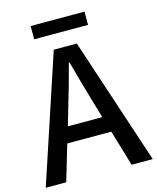

<svg xmlns="http://www.w3.org/2000/svg" viewBox="-130 -989 882 1078"><g transform="rotate(-15 311.0 -449.5)"><path d="M153 -822H466V-899H153ZM0 0H119L181 -209H437L499 0H622L378 -737H244ZM209 -301 238 -400C262 -480 285 -561 307 -645H311C334 -562 356 -480 380 -400L409 -301Z"/></g></svg>

Font: Noto Sans CJK HK Medium
Style: Regular
Weight: 500
Designer: Ryoko NISHIZUKA 西塚涼子 (kana, bopomofo & ideographs); Paul D. Hunt (Latin, Greek & Cyrillic); Sandoll Communications 산돌커뮤니
Foundry: Adobe
Version: Version 2.004;hotconv 1.0.118;makeotfexe 2.5.65603